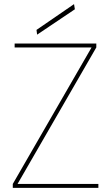

<svg xmlns="http://www.w3.org/2000/svg" viewBox="-20 -911 539 931"><path d="M42 0V-19L424 -681H51V-700H447V-681L65 -19H457V0ZM160 -743 157 -766 339 -891 343 -866Z"/></svg>

Font: DM Sans Thin
Style: Regular
Weight: 100
Designer: Colophon Foundry, Jonny Pinhorn
Foundry: Colophon Foundry
Version: Version 4.004; ttfautohint (v1.8.4.7-5d5b)